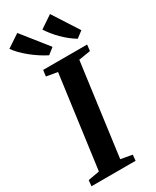

<svg xmlns="http://www.w3.org/2000/svg" viewBox="-273 -1076 929 1142"><g transform="rotate(-30 191.0 -505.0)"><path d="M-8 0 -4 -40 74 -54 159.5 -688 83.5 -701 89 -743H391L386 -701L305.5 -688L220.5 -54L298.5 -40L295 0ZM404 -834 360 -800.5Q336 -815 313.5 -833Q291 -851 271.2 -871Q251.5 -891 234.8 -911.8Q218 -932.5 205 -953L290.5 -1010.5ZM206 -834 163.5 -800.5Q138.5 -813 111.5 -830.5Q84.5 -848 58.8 -868.8Q33 -889.5 12.2 -910.8Q-8.5 -932 -22 -952L65.5 -1010.5Z"/></g></svg>

Font: Merriweather 48pt
Style: Bold Italic
Weight: 700
Italic angle: -7.8°
Version: Version 2.101